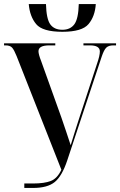

<svg xmlns="http://www.w3.org/2000/svg" viewBox="-20 -928 593 948"><path d="M100 0H143Q214 0 250 -29Q286 -58 312 -136L482 -648Q493 -681 504.5 -692.5Q516 -704 540 -704H553V-714H392V-704H424Q473 -704 473 -674Q473 -653 459 -613L369 -338Q358 -305 348.5 -274Q339 -243 329 -211Q318 -246 307 -277.5Q296 -309 283 -348L183 -627Q170 -660 170 -675Q170 -704 224 -704H253V-714H0V-704H7Q30 -704 40 -692.5Q50 -681 62 -651L283 -90Q263 -47 231 -34.5Q199 -22 143 -22H100ZM288 -771Q385 -771 417 -809Q449 -847 453 -908H369Q367 -835 347 -808Q327 -781 288 -781Q248 -781 228.5 -807.5Q209 -834 207 -908H122Q127 -847 158.5 -809Q190 -771 288 -771Z"/></svg>

Font: Noto Serif Display Condensed Semi
Style: Regular
Weight: 600
Width: 3
Designer: Monotype Design Team
Foundry: Monotype Imaging Inc.
Version: Version 1.900